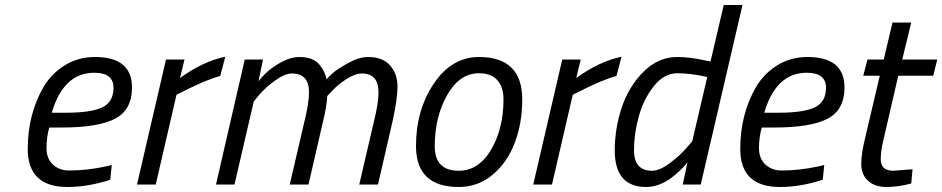

<svg xmlns="http://www.w3.org/2000/svg" viewBox="-20 -738 3769 768"><path d="M256 -56Q327 -56 402 -72L427 -78L421 -19Q332 10 250 10Q91 10 91 -142Q91 -281 154 -390Q186 -444 239.5 -477Q293 -510 360 -510Q508 -510 508 -388Q508 -299 441 -263.5Q374 -228 228 -228H177Q166 -189 166 -146Q166 -103 192 -79.5Q218 -56 256 -56ZM242 -287Q344 -287 389 -308.5Q434 -330 434 -387Q434 -447 357 -447Q234 -447 187 -287Z M528 0 644 -500H718L700 -426Q793 -493 881 -511L861 -434Q807 -420 716 -374L686 -359L603 0Z M1216 -369Q1216 -444 1148 -444Q1119 -444 1080.5 -416Q1042 -388 1018 -360L995 -332L918 0H844L959 -500H1032L1014 -413Q1037 -443 1068 -466Q1129 -510 1177 -510Q1233 -510 1258 -479Q1281 -451 1286 -421Q1295 -431 1311.5 -446Q1328 -461 1372 -485.5Q1416 -510 1453 -510Q1511 -510 1540.5 -476Q1570 -442 1570 -392Q1570 -342 1550 -252L1492 0H1417L1475 -249Q1494 -325 1494 -368Q1494 -444 1428 -444Q1400 -444 1365.5 -421.5Q1331 -399 1310 -376L1289 -354Q1286 -307 1272 -252L1214 0H1139L1197 -249Q1216 -325 1216 -369Z M1896 -510Q2069 -510 2069 -340Q2069 -247 2039.5 -168Q2010 -89 1951 -39.5Q1892 10 1815 10Q1644 10 1644 -154Q1644 -298 1715.5 -404Q1787 -510 1896 -510ZM1815 -55Q1895 -55 1944.5 -139.5Q1994 -224 1994 -341Q1994 -389 1969.5 -417Q1945 -445 1896 -445Q1818 -445 1768.5 -357.5Q1719 -270 1719 -153Q1719 -55 1815 -55Z M2113 0 2229 -500H2303L2285 -426Q2378 -493 2466 -511L2446 -434Q2392 -420 2301 -374L2271 -359L2188 0Z M2565 10Q2439 10 2439 -136Q2439 -224 2467 -308Q2495 -392 2554 -451Q2613 -510 2689 -510Q2740 -510 2802 -496L2822 -492L2875 -718H2950L2783 0H2711L2730 -89Q2721 -76 2700.5 -56.5Q2680 -37 2662 -24Q2613 10 2565 10ZM2809 -430Q2743 -445 2689.5 -445Q2636 -445 2595 -393Q2554 -341 2535 -272Q2516 -203 2516 -137Q2516 -55 2588 -55Q2618 -55 2658 -84.5Q2698 -114 2724 -144L2749 -173Z M3106 -56Q3177 -56 3252 -72L3277 -78L3271 -19Q3182 10 3100 10Q2941 10 2941 -142Q2941 -281 3004 -390Q3036 -444 3089.5 -477Q3143 -510 3210 -510Q3358 -510 3358 -388Q3358 -299 3291 -263.5Q3224 -228 3078 -228H3027Q3016 -189 3016 -146Q3016 -103 3042 -79.5Q3068 -56 3106 -56ZM3092 -287Q3194 -287 3239 -308.5Q3284 -330 3284 -387Q3284 -447 3207 -447Q3084 -447 3037 -287Z M3503 -101Q3503 -55 3553 -55L3630 -61L3625 -4Q3573 10 3526 10Q3479 10 3452 -15Q3425 -40 3425 -82Q3425 -124 3441 -188L3499 -435H3433L3450 -500H3515L3550 -648H3625L3589 -500H3729L3713 -435H3573L3515 -184Q3503 -136 3503 -101Z"/></svg>

Font: Titillium Web
Style: Italic
Weight: 400
Italic angle: -13°
Version: Version 1.002;PS 57.000;hotconv 1.0.70;makeotf.lib2.5.55311